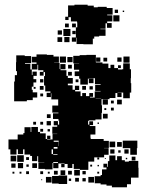

<svg xmlns="http://www.w3.org/2000/svg" viewBox="-20 -764 630 815"><path d="M281 -691H271V-679H257V-693H269V-741H296V-744H352V-740H378V-733H395V-735H433V-730H458V-702H435V-699H457V-673H435V-666H454V-646H434V-665H428V-642H406V-640H428V-612H401V-609H380V-600H374V-576H334V-577H305V-604H303V-587H285V-605H302V-648H308V-669H307V-673H281ZM467 -723H481V-709H467ZM501 -719H507V-713H501ZM461 -699H487V-673H461ZM256 -664H272V-648H256ZM286 -648V-664H302V-648ZM249 -641H279V-611H249ZM225 -635H243V-617H225ZM287 -619V-633H301V-619ZM253 -607H275V-585H253ZM224 -606H244V-586H224ZM422 -107V-96H380V-78H355V-43H319V-47H293V-68H287V-51H267V-68H254V-70H228V-50H206V-72H226V-76H206V-72H203V-45H171V-47H143V-75H168V-76H142V-101H138V-80H116V-102H108V-108H84V-130H78V-110H56V-130H50V-108H24V-130H16V-172H55V-193H79V-199H84V-224H110V-204H113V-225H141V-204H150V-198H174V-174H180V-172H203V-195H223V-196H202V-226H223V-232H208V-250H226V-235H231V-252H228V-259H205V-283H228V-286H202V-316H227V-342H198V-368H196V-352H178V-370H194V-376H172V-401H167V-441H171V-458H165V-443H149V-459H164V-466H142V-489H139V-469H115V-493H135V-499H115V-523H135V-533H179V-531H207V-524H230V-498H210V-497H233V-471H236V-492H258V-470H237V-466H262V-442H268V-433H289V-409H268V-402H288V-383H298V-400H316V-382H299V-376H322V-356H329V-369H345V-356H359V-369H375V-353H362V-350H382V-376H407V-378H384V-404H407V-407H383V-432H358V-431H377V-411H357V-430H353V-405H321V-430H316V-441H297V-461H316V-468H294V-494H316V-495H291V-527H318V-530H347V-531H387V-499H415V-494H440V-475H449V-489H465V-475H481V-469H498V-470H503V-495H531V-470H536V-432H535V-411H537V-371H531V-347H503V-371H479V-370H496V-352H478V-369H470V-348H445V-343H411V-317H413V-285H411V-257H385V-253H357V-251H354V-235H359V-249H375V-233H361V-229H385V-193H364V-179H365V-174H420V-166H442V-136H422V-135H441V-107ZM86 -493H109V-469H115V-446H118V-460H136V-442H122V-428H134V-414H122V-396H115V-383H119V-372H138V-350H119V-339H94V-334H40V-418H43V-445H52V-462H48V-500H49V-529H85V-526H112V-496H86ZM260 -498H234V-524H260ZM530 -498H504V-524H530ZM266 -522H288V-500H266ZM406 -502H388V-520H406ZM496 -502H478V-520H496ZM435 -503H419V-519H435ZM269 -489H285V-473H269ZM481 -487H493V-475H481ZM285 -443H269V-459H285ZM150 -414V-428H164V-414ZM301 -415V-427H313V-415ZM165 -383H149V-399H165ZM329 -399H345V-383H329ZM360 -384V-398H374V-384ZM131 -395V-387H123V-395ZM151 -367H163V-355H151ZM386 -346V-345H409V-346ZM416 -342H438V-320H416ZM477 -341H497V-321H477ZM451 -337H463V-325H451ZM463 -295H451V-307H463ZM423 -297V-305H431V-297ZM437 -261H417V-281H437ZM179 -263V-279H195V-263ZM196 -232H178V-250H196ZM121 -235V-247H133V-235ZM151 -247H163V-235H151ZM400 -244V-238H394V-244ZM163 -205H151V-217H163ZM192 -216V-206H182V-216ZM180 -188H194V-174H180ZM228 -144H229V-167H208V-162H228ZM563 -135H561V-107H533V-135H501V-167H563ZM445 -163H469V-139H445ZM477 -161H497V-141H477ZM224 -140H208V-133H224ZM199 -110H205V-130H199ZM466 -130V-112H448V-130ZM508 -130H526V-112H508ZM492 -126V-116H482V-126ZM224 -109H206V-106H224ZM81 -77H53V-105H81ZM567 -52H568V-10H536V18H519V31H455V24H432V19H407V14H382V-16H407V-21H413V-45H432V-53H419V-69H435V-56H438V-80H444V-104H470V-84H477V-101H497V-84H510V-78H527V-81H567ZM49 -79H25V-103H49ZM555 -99V-83H539V-99ZM103 -85H91V-97H103ZM393 -95H401V-87H393ZM520 -94V-88H514V-94ZM429 -93V-89H425V-93ZM78 -50H56V-72H78ZM137 -51H117V-71H137ZM46 -52H28V-70H46ZM254 -54H240V-68H254ZM92 -56V-66H102V-56ZM363 -57V-65H371V-57ZM394 -58V-64H400V-58ZM319 -19H295V-43H319ZM237 -21V-41H257V-21ZM209 -23V-39H225V-23ZM285 -23H269V-39H285ZM344 -24H330V-38H344ZM103 -25H91V-37H103ZM163 -25H151V-37H163ZM41 -27H33V-35H41ZM71 -27H63V-35H71ZM183 -27V-35H191V-27ZM401 -27H393V-35H401ZM201 -17H229V-19H265V17H229V15H201ZM199 11H175V-13H199ZM379 11H355V-13H379ZM315 7H299V-9H315ZM344 6H330V-8H344ZM282 4H272V-6H282ZM159 1H155V-3H159Z"/></svg>

Font: Rubik-Storm
Style: Regular
Weight: 400
Designer: NaN (generative design), Hubert & Fischer (Rubik source font outlines)
Foundry: NaN, Hubert & Fischer
Version: Version 1.000